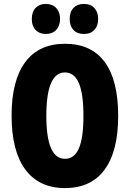

<svg xmlns="http://www.w3.org/2000/svg" viewBox="-20 -1041 661 978"><path d="M582 -451Q582 -271 513 -177Q444 -83 311 -83Q179 -83 109 -177.5Q39 -272 39 -452Q39 -631 108.5 -724.5Q178 -818 311 -818Q445 -818 513.5 -725Q582 -632 582 -451ZM216 -451Q216 -232 311 -232Q359 -232 382 -285.5Q405 -339 405 -451Q405 -564 381.5 -618Q358 -672 311 -672Q216 -672 216 -451ZM142 -944Q142 -981 161.5 -1001Q181 -1021 213 -1021Q247 -1021 266.5 -1000Q286 -979 286 -944Q286 -910 266.5 -889Q247 -868 213 -868Q181 -868 161.5 -888Q142 -908 142 -944ZM335 -944Q335 -981 354.5 -1001Q374 -1021 407 -1021Q442 -1021 461 -1000Q480 -979 480 -944Q480 -910 461 -889Q442 -868 407 -868Q373 -868 354 -888.5Q335 -909 335 -944Z"/></svg>

Font: Noto Sans Kannada UI ExtraCondensed Black
Style: Regular
Weight: 900
Width: 2
Designer: Jelle Bosma - Monotype Design Team
Foundry: Monotype Imaging Inc.
Version: Version 2.005; ttfautohint (v1.8.4.7-5d5b)